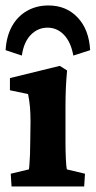

<svg xmlns="http://www.w3.org/2000/svg" viewBox="-27 -672 345 692"><path d="M14.6 0 11.7 -45.9 77.1 -61.5Q78.1 -65.4 79.1 -79.6Q80.1 -93.8 81.1 -114.3Q82 -134.8 82 -159.2L83 -232.4Q83 -261.7 81.1 -285.2Q79.1 -308.6 74.2 -333L8.8 -346.7V-390.6L188.5 -434.6L214.8 -418Q211.9 -386.7 210.4 -355Q209 -323.2 209 -283.2V-160.2Q209 -127.9 210.4 -98.6Q211.9 -69.3 213.9 -61.5L279.3 -45.9L276.4 0ZM51.8 -471.7 -6.8 -491.2Q-3.9 -541 16.1 -577.1Q36.1 -613.3 70.3 -632.8Q104.5 -652.3 147.5 -652.3Q211.9 -652.3 252.9 -608.9Q293.9 -565.4 297.9 -491.2L237.3 -471.7Q228.5 -520.5 203.6 -546.4Q178.7 -572.3 144.5 -572.3Q109.4 -572.3 84 -546.4Q58.6 -520.5 51.8 -471.7Z"/></svg>

Font: Crimson Pro
Style: Bold
Weight: 700
Designer: Jacques Le Bailly
Foundry: Baron von Fonthausen
Version: Version 1.003